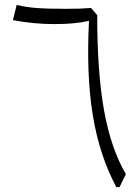

<svg xmlns="http://www.w3.org/2000/svg" viewBox="-20 -765 572 785"><path d="M377.4 -703.1Q377.4 -469.2 405.5 -313.2Q433.6 -157.2 494.6 -53.2L468.8 0H455.6Q386.2 -129.9 359.4 -293.9Q332.5 -458 343.8 -679.7Q286.1 -666.5 204.6 -666.5Q159.2 -666.5 118.7 -670.4Q78.1 -674.3 32.7 -682.6L48.3 -745.1Q84.5 -735.8 127.7 -732.4Q170.9 -729 246.1 -729Q282.7 -729 306.4 -729.7Q330.1 -730.5 352.5 -732.4Z"/></svg>

Font: Pinar-DS2-FD Light
Style: Regular
Weight: 300
Designer: Amin Abedi
Version: Version 2.000